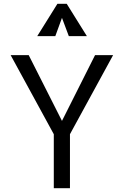

<svg xmlns="http://www.w3.org/2000/svg" viewBox="-20 -990 650 1010"><path d="M480 -700 306 -354 131 -700H36L263 -284V0H348V-284L575 -700ZM437 -800 331 -970H282L176 -800H271L306 -896L342 -800Z"/></svg>

Font: Necto Mono
Style: Regular
Weight: 400
Designer: Marco Condello
Foundry: Collletttivo
Version: Version 1.300;Glyphs 3.2 (3217)